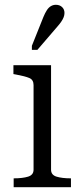

<svg xmlns="http://www.w3.org/2000/svg" viewBox="-20 -781 342 801"><path d="M193 -509V-73Q193 -51 216 -44Q239 -37 275 -37H276V0H37V-37H38Q74 -37 97 -44Q120 -51 120 -73V-426Q120 -448 102.5 -455.5Q85 -463 47 -470L36 -472V-509ZM161 -710Q168 -727 175.5 -738.5Q183 -750 192.5 -755.5Q202 -761 213 -761Q229 -761 239 -751.5Q249 -742 249 -727Q249 -718 245.5 -709Q242 -700 235.5 -690.5Q229 -681 221 -672L136 -573H113V-590Z"/></svg>

Font: Roboto Serif 36pt Light
Style: Regular
Weight: 300
Designer: Greg Gazdowicz
Foundry: Commercial Type
Version: Version 1.008